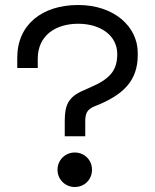

<svg xmlns="http://www.w3.org/2000/svg" viewBox="-20 -734 621 768"><path d="M49 -503V-462H131V-499C131 -592 202 -639 293 -639C382 -639 449 -592 449 -518C449 -449 417 -417 338 -383L311 -371C254 -346 239 -314 239 -251V-189H321V-249C321 -281 329 -295 354 -307L381 -318C474 -359 531 -412 531 -514V-522C531 -629 435 -714 293 -714C149 -714 49 -636 49 -503ZM210 -55C210 -16 241 14 279 14C318 14 348 -16 348 -55C348 -94 318 -124 279 -124C241 -124 210 -94 210 -55Z"/></svg>

Font: Space Text
Style: Regular
Weight: 400
Designer: Florian Karsten (Space Text), Colophon Foundry (Space Mono)
Foundry: Florian Karsten
Version: Version 1.003;PS 001.003;hotconv 1.0.88;makeotf.lib2.5.64775